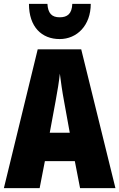

<svg xmlns="http://www.w3.org/2000/svg" viewBox="-20 -968 614 988"><path d="M447 -948H352C350 -897 327 -879 287 -879C246 -879 227 -900 224 -948H129C129 -829 195 -767 287 -767C376 -767 447 -837 447 -948ZM392 0H574L398 -714H174L0 0H184L211 -139H365ZM310 -445 339 -285H236L266 -447C276 -500 284 -551 288 -589C293 -549 300 -498 310 -445Z"/></svg>

Font: Noto Sans Myanmar ExtraCondensed Black
Style: Regular
Weight: 900
Width: 2
Designer: Monotype Design Team
Foundry: Monotype Imaging Inc.
Version: Version 2.107